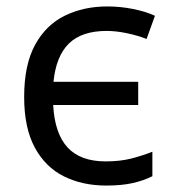

<svg xmlns="http://www.w3.org/2000/svg" viewBox="-20 -566 535 596"><path d="M310 10Q236 10 178.5 -18.5Q121 -47 88 -108Q55 -169 55 -265Q55 -365 89 -427Q123 -489 181.5 -517.5Q240 -546 313 -546Q354 -546 393.5 -538Q433 -530 461 -517L435 -445Q407 -456 373.5 -463Q340 -470 311 -470Q234 -470 194 -431Q154 -392 146 -312H409V-240H145Q150 -151 190 -108Q230 -65 308 -65Q353 -65 388 -74Q423 -83 453 -95V-19Q425 -5 391 2.5Q357 10 310 10Z"/></svg>

Font: Go Noto Kurrent-Regular
Style: Regular
Weight: 400
Designer: Monotype Design Team
Foundry: Monotype Imaging Inc.
Version: Version 2.012; ttfautohint (v1.8.4.7-5d5b)